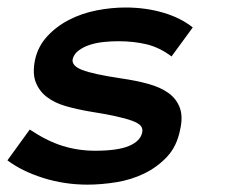

<svg xmlns="http://www.w3.org/2000/svg" viewBox="-62 -486 628 517"><path d="M422.9 -136.2Q414.1 -91.8 387.9 -64Q361.8 -36.1 326.9 -19Q292 -2 251.5 4.6Q210.9 11.2 173.8 11.2Q111.8 11.2 54.4 -6.8Q-2.9 -24.9 -42 -54.2L18.1 -137.2Q64.9 -106 106.9 -93Q148.9 -80.1 193.8 -80.1Q254.9 -80.1 285.4 -93Q315.9 -106 320.8 -128.9Q323.2 -140.1 316.7 -147.5Q310.1 -154.8 293.5 -160.9Q276.9 -167 249 -173.1Q221.2 -179.2 178.2 -186Q144 -191.9 114.5 -200.4Q85 -209 64.5 -224.6Q43.9 -240.2 34.4 -264.2Q24.9 -288.1 32.2 -324.2Q40 -360.8 64.9 -387.9Q89.8 -415 124 -432.6Q158.2 -450.2 198 -458Q237.8 -465.8 275.9 -465.8Q330.1 -465.8 377.4 -451.9Q424.8 -438 457 -412.1L399.9 -334Q368.2 -357.9 333.5 -366.5Q298.8 -375 255.9 -375Q237.8 -375 218 -373Q198.2 -371.1 180.7 -365.5Q163.1 -359.9 150.1 -350.3Q137.2 -340.8 133.8 -327.1Q129.9 -309.1 159.4 -297.6Q189 -286.1 264.2 -274.9Q305.2 -269 337.6 -260Q370.1 -251 391.6 -235.6Q413.1 -220.2 422.1 -196Q431.2 -171.9 422.9 -136.2Z"/></svg>

Font: Anonymous Pro
Style: Bold Italic
Weight: 700
Italic angle: -12°
Monospace: yes
Designer: Mark Simonson
Version: Version 1.003